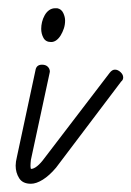

<svg xmlns="http://www.w3.org/2000/svg" viewBox="-20 -454 319 466"><path d="M119 -434Q129 -432 133.5 -422.5Q138 -413 138 -404Q138 -394 135 -385Q132 -376 127.5 -368.5Q123 -361 117 -356.5Q111 -352 104 -352Q91 -352 85.5 -362Q80 -372 80 -384Q80 -392 82 -400.5Q84 -409 88.5 -417Q93 -425 99.5 -429.5Q106 -434 114 -434ZM66 -283Q68 -297 82 -297Q91 -297 96 -292Q101 -287 101 -280Q101 -279 100.5 -277.5Q100 -276 100 -275L55 -66Q54 -57 54 -51Q54 -48 55 -44Q62 -44 70.5 -51Q79 -58 87 -69L246 -277Q252 -285 259 -285Q266 -285 272.5 -279Q279 -273 279 -266Q279 -260 274 -256L116 -47Q100 -28 84 -18Q68 -8 55 -8Q35 -8 26.5 -21.5Q18 -35 18 -52Q18 -61 21 -73Z"/></svg>

Font: Gruenewald VA
Style: Regular
Weight: 400
Designer: Peter Wiegel
Foundry: Peter Wiegel, nach dem Schriftentwurf von Dr. H. Gr¸newald
Version: Version 0.007